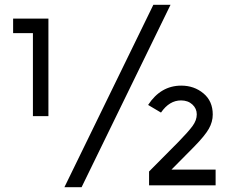

<svg xmlns="http://www.w3.org/2000/svg" viewBox="-20 -777 968 805"><path d="M623 -757H695L322 8H250ZM739 -356Q690 -356 655 -305L601 -337Q654 -418 740 -418Q794 -418 833 -385.5Q872 -353 872 -297Q872 -266 855.5 -237Q839 -208 795 -163L699 -66H884V0H605V-58L729 -183Q770 -225 787.5 -249Q805 -273 805 -297.5Q805 -322 786.5 -339Q768 -356 739 -356ZM35 -699H183V-290H118V-638H35Z"/></svg>

Font: Myanmar Khyay
Style: Regular
Weight: 400
Designer: Danh Hong
Foundry: Google Inc.
Version: Version 1.10 March 4, 2015